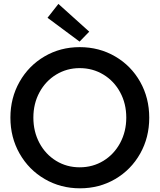

<svg xmlns="http://www.w3.org/2000/svg" viewBox="-20 -973 832 1000"><path d="M34.2 -360.4Q34.2 -462.9 81.8 -546.9Q129.4 -630.9 211.9 -679.2Q294.4 -727.5 395 -727.5Q496.6 -727.5 579.6 -679.2Q662.6 -630.9 710 -546.9Q757.3 -462.9 757.3 -359.9Q757.3 -256.8 710 -172.9Q662.6 -88.9 580.1 -40.5Q497.6 7.8 396.5 7.8Q295.9 7.8 212.9 -40.5Q129.9 -88.9 82 -173.1Q34.2 -257.3 34.2 -360.4ZM637.7 -360.4Q637.7 -433.6 605.7 -492.4Q573.7 -551.3 518.3 -584.7Q462.9 -618.2 395 -618.2Q328.1 -618.2 272.9 -584.7Q217.8 -551.3 185.8 -492.4Q153.8 -433.6 153.8 -360.4Q153.8 -287.6 185.3 -228.5Q216.8 -169.4 272 -135.5Q327.1 -101.6 395 -101.6Q463.4 -101.6 518.8 -135.5Q574.2 -169.4 606 -228.8Q637.7 -288.1 637.7 -360.4ZM227.5 -880.4 284.2 -952.6 444.8 -808.1 394.5 -756.3Z"/></svg>

Font: Reddit Sans SemiBold
Style: Regular
Weight: 600
Designer: Stephen Hutchings
Foundry: Reddit
Version: Version 1.013